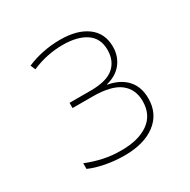

<svg xmlns="http://www.w3.org/2000/svg" viewBox="-129 -661 788 795"><g transform="rotate(-30 265.0 -263.5)"><path d="M249 11Q202 11 158 2.5Q114 -6 83 -20V-47Q123 -31 162.5 -22.5Q202 -14 248 -14Q330 -14 377.5 -48Q425 -82 425 -147Q425 -204 384.5 -235.5Q344 -267 254 -267H159V-292H261Q336 -292 370.5 -321.5Q405 -351 405 -404Q405 -459 364.5 -486.5Q324 -514 253 -514Q217 -514 180 -506.5Q143 -499 106 -483L96 -506Q130 -521 171 -529.5Q212 -538 255 -538Q337 -538 384 -503Q431 -468 431 -404Q431 -359 405.5 -326Q380 -293 332 -281V-279Q388 -269 419.5 -235Q451 -201 451 -145Q451 -72 396.5 -30.5Q342 11 249 11Z"/></g></svg>

Font: Noto Sans Mono Condensed Thin
Style: Regular
Weight: 100
Width: 3
Designer: Monotype Design Team
Foundry: Monotype Imaging Inc.
Version: Version 2.014; ttfautohint (v1.8.4.7-5d5b)